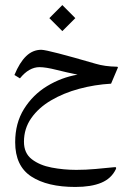

<svg xmlns="http://www.w3.org/2000/svg" viewBox="-20 -501 523 754"><path d="M224.8 -481.1 173.8 -429.8 224.8 -378.8 275.8 -429.8ZM74.1 55.7Q74.1 3.7 102.9 -37.2Q131.6 -78.1 180.6 -106.9Q229.6 -135.7 290.6 -152.2Q351.7 -168.7 416.2 -172.4L442.6 -234.7Q443.7 -236.9 442.2 -238Q440.8 -239.1 437.8 -239.1Q414.7 -239.5 394 -242.4Q373.3 -245.3 355 -250.8Q262.9 -277.6 209.8 -291.3Q156.6 -305.1 142.3 -305.5Q108.5 -305.5 82.7 -280.5Q56.8 -255.6 36.7 -206.5L58.3 -193.3Q76.3 -215.6 95.5 -226.4Q114.8 -237.3 134.9 -237.3Q159.5 -237.3 201.9 -226.6Q244.2 -216 284.6 -207.9Q220.8 -196.9 164.8 -162.8Q108.9 -128.7 74.3 -73.2Q39.6 -17.6 39.6 57.6Q39.6 150.7 102.7 192Q165.7 233.2 275.8 233.2Q338.1 233.2 377.7 216.7Q417.3 200.2 434.9 163.5Q436.7 159.5 435.8 157.1Q434.9 154.7 429.8 155.5Q393.5 159.1 355.2 162.6Q316.8 166.1 279.4 166.1Q230.3 166.1 183 157.1Q135.7 148.1 104.9 124.3Q74.1 100.5 74.1 55.7Z"/></svg>

Font: Parastoo
Style: Regular
Weight: 400
Foundry: Saber Rastikerdar (saber.rastikerdar@gmail.com)
Version: Version 3.000